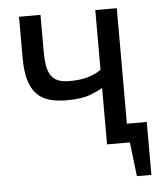

<svg xmlns="http://www.w3.org/2000/svg" viewBox="-48 -543 605 712"><g transform="rotate(-5 254.5 -186.5)"><path d="M333 -210Q317 -200 285.5 -188Q254 -176 199 -176Q162 -176 134 -184Q106 -192 87 -212Q68 -232 58.5 -265Q49 -298 49 -348V-500H129V-364Q129 -337 132 -315.5Q135 -294 144 -278Q153 -262 170 -254Q187 -246 215 -246Q260 -246 289 -256Q318 -266 333 -278V-500H413V-70H487V127H433L418 0H333Z"/></g></svg>

Font: PT Sans
Style: Regular
Weight: 400
Version: Version 2.003W OFL; ttfautohint (v1.6)